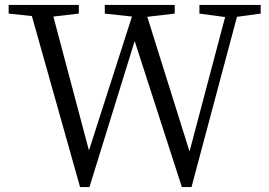

<svg xmlns="http://www.w3.org/2000/svg" viewBox="-20 -749 1087 777"><path d="M1035 -729V-694L939 -681L755 8H716L525 -583L342 8H304L109 -684L15 -694V-729H299V-694L196 -682L340 -140L514 -682L404 -694V-729H687V-694L576 -681L747 -136L891 -680L787 -694V-729Z"/></svg>

Font: Han-Nom Khai
Style: Regular
Weight: 400
Version: Version 1.200;June 22, 2023;FontCreator 14.0.0.2814 64-bit